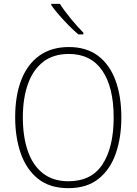

<svg xmlns="http://www.w3.org/2000/svg" viewBox="-20 -970 711 1000"><path d="M612 -358Q612 -254 583 -170.5Q554 -87 493 -38.5Q432 10 336 10Q239 10 178 -39Q117 -88 88 -171.5Q59 -255 59 -359Q59 -472 91 -554Q123 -636 185.5 -680.5Q248 -725 339 -725Q430 -725 490.5 -679.5Q551 -634 581.5 -551.5Q612 -469 612 -358ZM99 -359Q99 -258 125 -183Q151 -108 204 -67Q257 -26 336 -26Q457 -26 514.5 -115Q572 -204 572 -358Q572 -516 512.5 -602.5Q453 -689 339 -689Q258 -689 205 -648Q152 -607 125.5 -532.5Q99 -458 99 -359ZM292 -950Q314 -915 349 -872.5Q384 -830 414 -800V-791H388Q364 -811 337.5 -838Q311 -865 287 -892.5Q263 -920 247 -943V-950Z"/></svg>

Font: Noto Sans Gujarati UI SemiCondensed ExtraLight
Style: Regular
Weight: 200
Width: 4
Designer: Jelle Bosma - Monotype Design Team, Universal Thirst
Foundry: Monotype Imaging Inc.
Version: Version 2.106; ttfautohint (v1.8.4.7-5d5b)